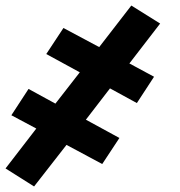

<svg xmlns="http://www.w3.org/2000/svg" viewBox="-28 -509 648 693"><path d="M95 164 -8 99 103 -45 13 -93 75 -188 172 -135 260 -248 139 -314 201 -408 330 -339 446 -489 550 -424 439 -280 528 -232 466 -137 369 -190 282 -77 403 -11 341 83 212 14Z"/></svg>

Font: Iosevka Curly HvExObl
Style: Regular
Weight: 900
Width: 7
Italic angle: -9°
Monospace: yes
Designer: Belleve Invis
Foundry: Belleve Invis
Version: Version 11.1.0; ttfautohint (v1.8.3)